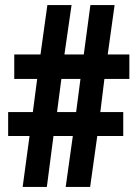

<svg xmlns="http://www.w3.org/2000/svg" viewBox="-20 -734 540 754"><path d="M221 -424H296L279 -294H204ZM164 0 190 -200H266L238 0H334L362 -200H464V-294H374L390 -424H488V-520H403L430 -714H335L309 -520H233L261 -714H166L139 -520H36V-424H126L109 -294H12V-200H96L69 0Z"/></svg>

Font: Noto Sans Mono UI Condensed ExtraBold
Style: Regular
Weight: 800
Width: 3
Designer: Monotype Design team
Foundry: Monotype Imaging Inc.
Version: 1.000